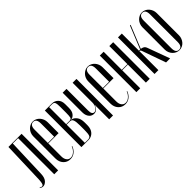

<svg xmlns="http://www.w3.org/2000/svg" viewBox="85 -1166 1838 1838"><g transform="rotate(-45 1004.0 -247.5)"><path d="M3 -9Q10 -5 15.5 -2.5Q21 0 26 0Q38 0 44 -14.5Q50 -29 52 -67L66 -495H244V0H191V-489H119L105 -89Q103 -40 81 -16Q59 8 35 8Q17 8 0 -4Z M306 -397Q306 -419 313.5 -438Q321 -457 334.5 -471.5Q348 -486 365.5 -494.5Q383 -503 403 -503Q423 -503 440.5 -494.5Q458 -486 471 -471.5Q484 -457 491.5 -438Q499 -419 499 -397V-249H360V-73Q360 -40 375 -20Q390 0 416 0Q441 0 464 -19.5Q487 -39 499 -71L504 -68Q490 -32 464 -12Q438 8 404 8Q361 8 333.5 -22Q306 -52 306 -100ZM445 -255V-434Q445 -497 403 -497Q360 -497 360 -434V-255Z M740 -352Q740 -306 721.5 -283Q703 -260 683 -257L674 -256L675 -254L683 -253Q706 -248 727 -221.5Q748 -195 748 -142V-109Q748 -57 721.5 -28.5Q695 0 657 0H559V-495H654Q690 -495 715 -470.5Q740 -446 740 -400ZM656 -258Q679 -258 683.5 -275.5Q688 -293 688 -336V-413Q688 -456 681.5 -472.5Q675 -489 651 -489H611V-258ZM696 -157Q696 -208 687.5 -230Q679 -252 656 -252H611V-6H654Q681 -6 688.5 -25.5Q696 -45 696 -96Z M934 -196Q917 -139 871 -139Q858 -139 845.5 -144Q833 -149 823 -160Q813 -171 806.5 -188Q800 -205 800 -228V-495H852V-202Q852 -172 861 -160Q870 -148 883 -148Q894 -148 903.5 -155Q913 -162 920 -173Q927 -184 931 -198Q935 -212 935 -226V-495H987V0H935V-196Z M1050 -397Q1050 -419 1057.5 -438Q1065 -457 1078.5 -471.5Q1092 -486 1109.5 -494.5Q1127 -503 1147 -503Q1167 -503 1184.5 -494.5Q1202 -486 1215 -471.5Q1228 -457 1235.5 -438Q1243 -419 1243 -397V-249H1104V-73Q1104 -40 1119 -20Q1134 0 1160 0Q1185 0 1208 -19.5Q1231 -39 1243 -71L1248 -68Q1234 -32 1208 -12Q1182 8 1148 8Q1105 8 1077.5 -22Q1050 -52 1050 -100ZM1189 -255V-434Q1189 -497 1147 -497Q1104 -497 1104 -434V-255Z M1355 -495V-250H1432V-495H1484V0H1432V-244H1355V0H1303V-495Z M1623 -232Q1618 -248 1613.5 -252.5Q1609 -257 1602 -257H1601V0H1549V-495H1601V-263H1615H1617L1711 -495H1720L1626 -263Q1643 -261 1657 -253Q1671 -245 1679 -221L1760 0H1705Z M1880 -503Q1900 -503 1917.5 -494.5Q1935 -486 1948 -471.5Q1961 -457 1968.5 -438Q1976 -419 1976 -397V-96Q1976 -75 1968.5 -56Q1961 -37 1948 -22.5Q1935 -8 1917.5 0Q1900 8 1880 8Q1860 8 1842.5 0Q1825 -8 1811.5 -22.5Q1798 -37 1790.5 -56Q1783 -75 1783 -96V-397Q1783 -419 1790.5 -438Q1798 -457 1811.5 -471.5Q1825 -486 1842.5 -494.5Q1860 -503 1880 -503ZM1880 -497Q1837 -497 1837 -434V-60Q1837 2 1880 2Q1922 2 1922 -60V-434Q1922 -497 1880 -497Z"/></g></svg>

Font: Moniqa Cond Display
Style: Regular
Weight: 400
Width: 3
Designer: Rajesh Rajput
Foundry: Rajesh Rajput
Version: Version 1.000